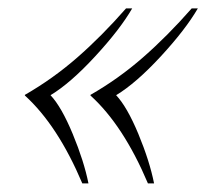

<svg xmlns="http://www.w3.org/2000/svg" viewBox="-20 -473 487 453"><path d="M188.7 -40.3H174.2Q116.1 -177.4 38.7 -247.6V-249.2Q104.8 -287.1 162.5 -337.5Q220.2 -387.9 277.4 -453.2H291.9Q262.9 -403.2 204.4 -339.9Q146 -276.6 99.2 -248.4Q125 -221 151.6 -156.9Q178.2 -92.7 188.7 -40.3ZM343.5 -40.3H329Q271 -177.4 193.5 -247.6V-249.2Q259.7 -287.1 317.3 -337.5Q375 -387.9 432.3 -453.2H446.8Q417.7 -403.2 359.3 -339.9Q300.8 -276.6 254 -248.4Q279.8 -221 306.5 -156.9Q333.1 -92.7 343.5 -40.3Z"/></svg>

Font: Playfair Display SC
Style: Italic
Weight: 400
Italic angle: -14°
Designer: Claus Eggers Sørensen
Foundry: Claus Eggers Sørensen
Version: Version 1.202; ttfautohint (v1.6)